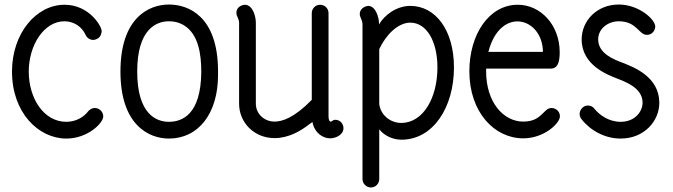

<svg xmlns="http://www.w3.org/2000/svg" viewBox="-20 -602 2973 848"><path d="M436 -88C436 -109 418 -125 399 -125C382 -125 372 -113 370 -111C351 -86 317 -64 273 -64C173 -64 107 -168 107 -286C107 -401 173 -508 265 -508C304 -508 341 -486 358 -448C366 -430 387 -420 406 -429C428 -438 428 -459 429 -463C432 -481 377 -581 265 -581C140 -581 33 -455 33 -286C33 -103 151 10 273 10C367 10 436 -58 436 -88Z M512 -286C512 -47 640 10 726 10C856 10 943 -100 943 -271V-272C943 -273 943 -282 943 -292C941 -530 813 -582 726 -582C640 -582 512 -526 512 -286ZM726 -508C766 -508 787 -493 793 -490C857 -450 869 -362 869 -284C869 -284 869 -283 869 -283C867 -94 783 -64 726 -64C670 -64 586 -98 586 -286C586 -473 670 -508 726 -508Z M1193 -65C1146 -65 1110 -100 1110 -144V-501C1110 -531 1096 -581 1061 -581C1059 -581 1024 -578 1024 -544C1024 -531 1036 -519 1036 -501V-144C1036 -61 1102 8 1193 8C1255 8 1309 -24 1347 -54L1360 -63C1369 -14 1407 9 1438 9C1462 9 1497 -6 1497 -36C1497 -51 1486 -73 1460 -73C1450 -73 1443 -62 1438 -65C1438 -66 1431 -69 1431 -87V-88V-544C1431 -565 1414 -581 1394 -581C1374 -581 1357 -565 1357 -544V-161C1279 -81 1226 -65 1193 -65Z M1791 -502H1792C1864 -502 1912 -420 1912 -304C1912 -171 1850 -60 1753 -59C1705 -59 1662 -92 1655 -142V-385C1684 -447 1736 -501 1791 -502ZM1654 -494C1655 -525 1639 -576 1606 -576C1605 -576 1569 -572 1569 -539C1569 -526 1581 -513 1581 -495V189C1581 209 1598 226 1618 226C1639 226 1655 209 1655 189V-31C1679 0 1719 15 1753 15C1893 15 1985 -128 1985 -304C1985 -470 1903 -576 1792 -576H1790C1731 -575 1678 -536 1654 -494Z M2378 -373H2137C2189 -576 2376 -527 2378 -373ZM2453 -88C2453 -112 2433 -125 2416 -125C2379 -125 2375 -65 2291 -65C2203 -65 2127 -151 2127 -287C2127 -291 2127 -295 2127 -299H2412C2444 -299 2452 -329 2452 -371V-373C2451 -493 2367 -581 2267 -581C2139 -581 2053 -449 2053 -287C2053 -107 2163 9 2291 9C2384 9 2453 -58 2453 -88Z M2874 -485C2874 -516 2802 -582 2713 -582C2616 -582 2549 -510 2549 -428C2549 -314 2663 -272 2706 -255C2744 -240 2818 -213 2818 -149V-148C2818 -111 2786 -64 2721 -64C2668 -64 2627 -95 2606 -121C2596 -135 2580 -136 2577 -136C2551 -136 2540 -112 2540 -99C2540 -88 2545 -80 2548 -76C2588 -25 2652 10 2721 10C2826 10 2892 -68 2892 -148V-149C2891 -263 2780 -305 2732 -324C2692 -339 2622 -365 2622 -428C2622 -476 2666 -508 2713 -508C2793 -508 2801 -448 2837 -448C2864 -448 2874 -472 2874 -485Z"/></svg>

Font: LS
Style: Regular
Weight: 400
Designer: BSozoo
Foundry: BSozoo
Version: Version 001.000